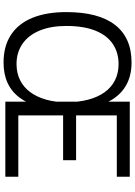

<svg xmlns="http://www.w3.org/2000/svg" viewBox="140 -890 760 1080"><g transform="rotate(90 520.0 -350.0)"><path d="M48 -343Q48 -524 120 -617Q192 -710 332 -710Q419 -710 478.5 -667.5Q538 -625 568 -543Q598 -461 598 -343Q598 -174 530.5 -82Q463 10 332 10Q239 10 175.5 -32Q112 -74 80 -153Q48 -232 48 -343ZM340 -63Q391 -63 431 -83Q471 -103 498.5 -140.5Q526 -178 540.5 -229.5Q555 -281 555 -343Q555 -412 540.5 -466.5Q526 -521 498.5 -559Q471 -597 431 -617Q391 -637 340 -637Q275 -637 226.5 -604Q178 -571 152 -505.5Q126 -440 126 -343Q126 -256 152 -193Q178 -130 226.5 -96.5Q275 -63 340 -63ZM552 -700H629V0H552ZM572 -398H881V-325H572ZM572 -700H974V-627H572ZM572 -73H974V0H572Z"/></g></svg>

Font: Haskoy
Style: Regular
Weight: 400
Designer: Ertekin Erdin
Foundry: Ertekin Erdin
Version: Version 1.500